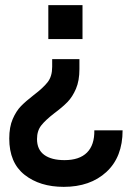

<svg xmlns="http://www.w3.org/2000/svg" viewBox="-20 -513 497 747"><path d="M192 -73Q157 -46 140.5 -25Q124 -4 124 28Q124 69 152 89.5Q180 110 231 110Q289 110 318.5 80.5Q348 51 347 -6H457Q457 98 394 156Q331 214 228 214Q135 214 75.5 167Q16 120 16 26Q16 -19 29.5 -50Q43 -81 61.5 -100Q80 -119 111 -143Q148 -171 165.5 -193.5Q183 -216 183 -253V-283H289V-244Q289 -199 275.5 -167.5Q262 -136 242.5 -116Q223 -96 192 -73ZM301 -361H168V-493H301Z"/></svg>

Font: Hanken Grotesk
Style: Bold
Weight: 700
Designer: Alfredo Marco Pradil
Foundry: Hanken Design Co.
Version: Version 3.014